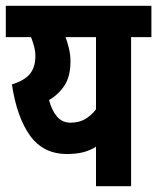

<svg xmlns="http://www.w3.org/2000/svg" viewBox="-20 -642 542 662"><path d="M502 -622V-514H432V0H311V-136Q290 -123 266.5 -117Q243 -111 211 -111Q129 -111 83.5 -174.5Q38 -238 21 -351Q64 -364 83 -387Q102 -410 102 -449Q102 -465 97.5 -482Q93 -499 87 -514H0V-622ZM149 -297Q159 -260 177 -239.5Q195 -219 223 -219Q252 -219 273 -231Q294 -243 311 -265V-514H206Q213 -495 218 -474Q223 -453 223 -430Q223 -379 202.5 -347.5Q182 -316 149 -297Z"/></svg>

Font: Noto Sans ExtraCondensed
Style: Bold
Weight: 700
Width: 2
Designer: Monotype Design Team
Foundry: Monotype Imaging Inc.
Version: Version 2.013; ttfautohint (v1.8.4.7-5d5b)